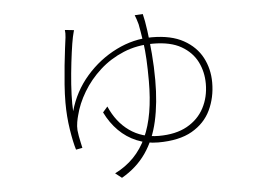

<svg xmlns="http://www.w3.org/2000/svg" viewBox="-49 -663 1098 802"><g transform="rotate(-5 500.0 -262.0)"><path d="M285 -557Q284 -553 282 -545.5Q280 -538 278 -529Q273 -505 267.5 -464.5Q262 -424 257.5 -378Q253 -332 251.5 -290Q250 -248 252 -220Q275 -302 329.5 -364.5Q384 -427 456.5 -463Q529 -499 606 -499Q687 -499 739 -470Q791 -441 816 -393.5Q841 -346 841 -289Q841 -226 816 -173.5Q791 -121 737 -90Q683 -59 595 -59Q547 -59 505 -76.5Q463 -94 430.5 -126.5Q398 -159 376 -204L396 -227Q425 -160 477 -123Q529 -86 600 -86Q671 -86 718.5 -112.5Q766 -139 790 -184.5Q814 -230 814 -286Q814 -336 793 -378Q772 -420 727 -446Q682 -472 608 -472Q541 -472 484.5 -448.5Q428 -425 384.5 -385.5Q341 -346 312 -297.5Q283 -249 271 -200Q268 -190 265 -173Q262 -156 263 -139Q264 -128 266.5 -114Q269 -100 272 -87Q275 -74 277 -64L250 -59Q240 -91 231.5 -145.5Q223 -200 223 -258Q223 -293 226 -334Q229 -375 233 -414Q237 -453 241 -484Q245 -515 247 -530Q248 -540 248 -547Q248 -554 247 -561ZM577 -599Q584 -572 590 -527.5Q596 -483 600.5 -429.5Q605 -376 605 -319Q605 -224 588 -148Q571 -72 532.5 -16.5Q494 39 431 75L404 54Q450 31 483 -3Q516 -37 537 -83Q558 -129 568 -187.5Q578 -246 578 -318Q578 -420 569.5 -477Q561 -534 556 -558Q553 -569 549.5 -579.5Q546 -590 543 -597Z"/></g></svg>

Font: Noto Sans TC Thin
Style: Regular
Weight: 100
Designer: Ryoko NISHIZUKA 西塚涼子 (kana, bopomofo & ideographs); Paul D. Hunt (Latin, Greek & Cyrillic); Sandoll Communications 산돌커뮤니
Foundry: Adobe
Version: Version 2.004-H2;hotconv 1.0.118;makeotfexe 2.5.65603